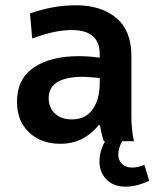

<svg xmlns="http://www.w3.org/2000/svg" viewBox="-20 -531 581 722"><path d="M355 -217.8V-237.8Q303.2 -242.2 293 -242.2Q163.1 -242.2 163.1 -162.1Q163.1 -126.5 186.5 -104.2Q210 -82 250 -82Q301.8 -82 328.4 -119.9Q355 -157.7 355 -217.8ZM522.9 88.9 541 148.9Q494.1 170.9 451.2 170.9Q407.2 170.9 380.6 144Q354 117.2 354 75.2Q354 38.6 375 0H370.1Q359.4 -36.6 356 -60.1H351.1Q293 9.8 208 9.8Q135.3 9.8 89.6 -32.7Q43.9 -75.2 43.9 -148.9Q43.9 -233.9 106.7 -276.9Q169.4 -319.8 276.9 -319.8Q314.5 -319.8 355 -314V-327.1Q355 -418 250 -418Q185.1 -418 101.1 -386.2L92.8 -480Q177.7 -511.2 266.1 -511.2Q359.9 -511.2 417 -463.6Q474.1 -416 474.1 -320.8V-91.8Q474.1 -42.5 483.9 0H439Q424.8 27.8 424.8 49.8Q424.8 71.8 438.7 85.4Q452.6 99.1 477.1 99.1Q499 99.1 522.9 88.9Z"/></svg>

Font: LT Hoop SemBd
Style: Regular
Weight: 600
Designer: Daniel Lyons
Foundry: LyonsType
Version: Version 1.000